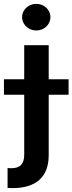

<svg xmlns="http://www.w3.org/2000/svg" viewBox="-64 -761 370 980"><path d="M184.6 -530.3V-356.4H286.1V-277.3H184.6V30.3Q184.6 114.7 137 157Q89.4 199.2 0 199.2Q-15.6 199.2 -25.4 198.2V96.7Q-18.6 97.7 -6.8 97.7Q28.3 97.7 43.9 80.6Q59.6 63.5 59.6 29.3V-277.3H-43.9V-356.4H59.6V-530.3ZM48.8 -673.8Q48.8 -691.9 58.6 -707.5Q68.4 -723.1 85.2 -732.2Q102.1 -741.2 121.1 -741.2Q140.6 -741.2 157.2 -732.2Q173.8 -723.1 183.6 -707.5Q193.4 -691.9 193.4 -673.8Q193.4 -655.3 183.6 -639.4Q173.8 -623.5 157.2 -614.5Q140.6 -605.5 121.1 -605.5Q102.1 -605.5 85.2 -614.5Q68.4 -623.5 58.6 -639.4Q48.8 -655.3 48.8 -673.8Z"/></svg>

Font: Pretendard Std SemiBold
Style: Regular
Weight: 600
Designer: Base glyphs from Inter by Rasmus Andersson; Hangeul glyphs from Noto Sans CJK(Source Han Sans) by Jang Soo-young and Kan
Foundry: Kil Hyung-jin
Version: Version 1.309